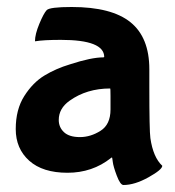

<svg xmlns="http://www.w3.org/2000/svg" viewBox="-20 -472 499 549"><path d="M407 -223Q407 -98 410 -77Q418 -22 444 2Q444 13 404.5 35Q365 57 333 57Q324 57 314 30.5Q304 4 302.5 -9Q301 -22 300 -22L297 -20Q244 22 173 22Q102 22 63.5 -12.5Q25 -47 25 -103Q25 -159 49.5 -197.5Q74 -236 107 -256Q140 -276 180 -288Q241 -308 276 -308L278 -309Q278 -358 154 -358Q105 -358 81 -354H80Q80 -374 92.5 -404Q105 -434 113.5 -443Q122 -452 185 -452Q299 -452 353 -408.5Q407 -365 407 -274ZM296 -159V-197Q296 -219 295 -219Q228 -219 179 -184Q148 -162 148 -129Q148 -108 163 -94Q178 -80 208.5 -80Q239 -80 267.5 -98Q296 -116 296 -159Z"/></svg>

Font: Bubblegum Sans
Style: Regular
Weight: 400
Designer: Angel Koziupa and Alejandro Paul
Foundry: Angel Koziupa and Alejandro Paul
Version: Version 1.001